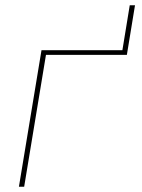

<svg xmlns="http://www.w3.org/2000/svg" viewBox="-20 -711 540 731"><path d="M52 0 138 -520H446L474 -691H494L463 -502H155L72 0Z"/></svg>

Font: Iosevka Thin Oblique
Style: Regular
Weight: 100
Italic angle: -9°
Monospace: yes
Designer: Belleve Invis
Foundry: Belleve Invis
Version: Version 32.5.0; ttfautohint (v1.8.4)